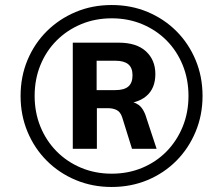

<svg xmlns="http://www.w3.org/2000/svg" viewBox="-20 -735 855 765"><path d="M424.6 10Q348.3 10 282 -17.6Q215.7 -45.3 166.5 -94.5Q117.3 -143.7 89.6 -210Q62 -276.3 62 -352.6Q62 -430 89.7 -496Q117.3 -561.9 166.6 -610.8Q215.8 -659.6 281.7 -687.3Q347.6 -715 425 -715Q502.4 -715 568.3 -687.3Q634.2 -659.6 682.9 -610.8Q731.7 -561.9 759.3 -496Q787 -430 787 -352.6Q787 -276.3 759.3 -210Q731.6 -143.7 682.8 -94.5Q633.9 -45.3 568 -17.6Q502 10 424.6 10ZM425 -43Q491 -43 547 -66.5Q603 -90 644 -132Q685 -174 708 -230.5Q731 -286.9 731 -353Q731 -419 708 -475.5Q685 -532 644 -573.5Q603 -615 547 -638.5Q491 -662 425.5 -662Q359 -662 303 -638.5Q247 -615 205.5 -573.5Q164 -532 141 -475.5Q118 -419.1 118 -353Q118 -287 141 -230.5Q164 -174 205.5 -132Q247 -90 303.2 -66.5Q359.3 -43 425 -43ZM270 -142V-565H453Q524 -565 561.5 -530.5Q599 -496 599 -440Q599 -382 562.2 -351.5Q525.4 -321 458 -321L480 -332Q512 -332 533 -316.5Q554 -301 566 -257L604 -142H506L467 -267Q460 -289 445 -296.5Q430 -304 410 -304H350L366 -315V-142ZM365 -376H440Q474.3 -376 491.2 -390.2Q508 -404.5 508 -435.1Q508 -465 491 -479Q474 -493 440 -493H365Z"/></svg>

Font: Nunito Sans 12pt ExtraLight
Style: Italic
Weight: 200
Italic angle: -9°
Designer: Vernon Adams
Foundry: Vernon Adams
Version: Version 3.101;gftools[0.9.27]